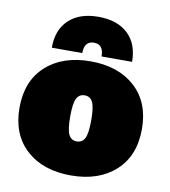

<svg xmlns="http://www.w3.org/2000/svg" viewBox="-81 -783 761 862"><g transform="rotate(10 299.0 -351.5)"><path d="M482 -540H343Q343 -595 299 -595Q255 -595 255 -540H116Q116 -622 164.5 -667.5Q213 -713 299 -713Q385 -713 433.5 -667.5Q482 -622 482 -540ZM96 -441Q172 -510 299 -510Q426 -510 502 -441Q578 -372 578 -250Q578 -128 502 -59Q426 10 299 10Q172 10 96 -59Q20 -128 20 -250Q20 -372 96 -441ZM335.5 -332.5Q324 -355 299 -355Q274 -355 262.5 -332.5Q251 -310 251 -250Q251 -190 262.5 -167.5Q274 -145 299 -145Q324 -145 335.5 -167.5Q347 -190 347 -250Q347 -310 335.5 -332.5Z"/></g></svg>

Font: Elaine Sans Black
Style: Regular
Weight: 900
Designer: Wei Huang
Foundry: Wei Huang
Version: Version 2.001;December 24, 2019;FontCreator 12.0.0.2547 64-b